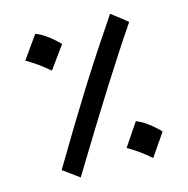

<svg xmlns="http://www.w3.org/2000/svg" viewBox="-116 -909 1006 1029"><g transform="rotate(-15 387.5 -394.5)"><path d="M117.7 -55.7Q184.6 -168.9 243.2 -265.4Q301.8 -361.8 356.7 -449.2Q411.6 -536.6 467.5 -621.8Q523.4 -707 585 -797.9L672.9 -729.5Q623.5 -656.7 575.7 -583.3Q527.8 -509.8 474.1 -425Q420.4 -340.3 355.2 -234.6Q290 -128.9 206.1 8.8ZM169.9 -797.9Q228 -776.4 294.9 -708L205.1 -584Q146.5 -635.3 81.1 -672.9ZM569.3 -206.1Q626.5 -184.6 693.8 -115.7L608.4 8.8Q547.4 -44.9 484.4 -80.1Z"/></g></svg>

Font: Pinar-FD Bold
Style: Regular
Weight: 700
Designer: Amin Abedi
Version: Version 3.000